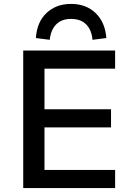

<svg xmlns="http://www.w3.org/2000/svg" viewBox="-20 -964 683 984"><path d="M99 0V-705H570V-612H208V-404H549V-311H208V-93H570V0ZM235 -760 164 -769Q169 -851 218.5 -897.5Q268 -944 344 -944Q421 -944 470 -897Q519 -850 525 -769L454 -760Q450 -809 422.5 -838Q395 -867 344 -867Q295 -867 267.5 -838.5Q240 -810 235 -760Z"/></svg>

Font: Nunito Sans 8pt SemiBold
Style: Regular
Weight: 600
Version: Version 3.101;gftools[0.9.27]